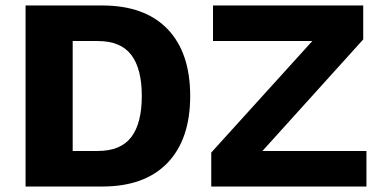

<svg xmlns="http://www.w3.org/2000/svg" viewBox="-20 -680 1387 700"><path d="M352.8 -660Q507.8 -660 590.6 -574.2Q673.4 -488.4 673.4 -330Q673.4 -172.2 590.6 -86.1Q507.8 0 352.8 0H73.2V-660ZM336.2 -129.6Q420.4 -129.6 458.7 -180.3Q497 -231 497 -330Q497 -429 458.7 -479.7Q420.4 -530.4 336.2 -530.4H245V-129.6ZM884.6 -71.8 854.4 -129.6H1316V0H750.2V-123.8L1171 -588.2L1200.6 -530.4H756.6V-660H1304.2V-536.2Z"/></svg>

Font: Work Sans
Style: Regular
Weight: 400
Designer: Wei Huang
Foundry: Wei Huang
Version: Version 2.006; ttfautohint (v1.8.1.43-b0c9)